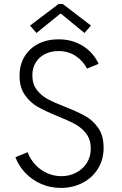

<svg xmlns="http://www.w3.org/2000/svg" viewBox="-20 -922 602 950"><path d="M56.2 -144 116.7 -168.9Q129.9 -133.3 155.3 -106.4Q180.7 -79.6 214.1 -64.9Q247.6 -50.3 283.7 -50.3Q323.2 -50.3 356.7 -67.6Q390.1 -85 409.7 -116Q429.2 -147 429.2 -187Q429.2 -230.5 407.2 -259.8Q385.3 -289.1 353 -306.9Q320.8 -324.7 265.1 -347.2Q203.1 -372.6 166 -393.8Q128.9 -415 102.8 -452.4Q76.7 -489.7 76.7 -547.4Q76.7 -601.6 101.6 -642.6Q126.5 -683.6 170.4 -705.6Q214.4 -727.5 270 -727.5Q318.4 -727.5 357.9 -711.2Q397.5 -694.8 425.3 -667.2Q453.1 -639.6 467.8 -606L410.6 -582.5Q390.6 -621.1 354.2 -645.3Q317.9 -669.4 269 -669.4Q232.4 -669.4 203.1 -654.8Q173.8 -640.1 157 -613Q140.1 -585.9 140.1 -549.8Q140.1 -506.3 161.9 -477.8Q183.6 -449.2 215.6 -431.9Q247.6 -414.6 302.7 -393.1Q364.7 -368.7 402.3 -347.7Q439.9 -326.7 466.3 -288.6Q492.7 -250.5 492.7 -190.9Q492.7 -132.3 464.6 -87.2Q436.5 -42 388.2 -17.1Q339.8 7.8 281.2 7.8Q228 7.8 182.6 -12.5Q137.2 -32.7 104.7 -67.1Q72.3 -101.6 56.2 -144ZM128.4 -795.4 270 -902.3H290.5L430.2 -795.4L397.9 -758.8L282.7 -853.5H277.3L160.6 -758.8Z"/></svg>

Font: Reddit Mono Light
Style: Regular
Weight: 300
Monospace: yes
Designer: Stephen Hutchings
Foundry: Reddit
Version: Version 1.011